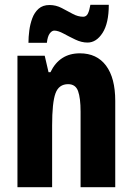

<svg xmlns="http://www.w3.org/2000/svg" viewBox="-20 -783 554 803"><path d="M314 -560Q385 -560 423.5 -508.5Q462 -457 462 -361V0H317V-316Q317 -373 306.5 -402Q296 -431 265 -431Q226 -431 212 -392.5Q198 -354 198 -258V0H53V-550H167L183 -481H191Q229 -560 314 -560ZM99 -604Q99 -628 102.5 -655Q106 -682 115 -706.5Q124 -731 141.5 -746.5Q159 -762 187 -762Q214 -762 238 -749.5Q262 -737 284 -725Q306 -713 328 -713Q341 -713 347.5 -726Q354 -739 358 -763H435Q435 -686 409 -645.5Q383 -605 346 -605Q321 -605 295 -617.5Q269 -630 246 -642.5Q223 -655 207 -655Q197 -655 188 -643Q179 -631 176 -604Z"/></svg>

Font: Noto Sans Lao Looped ExtraCondensed ExtraBold
Style: Regular
Weight: 800
Width: 2
Designer: Mark Frömberg, Ben Mitchell
Foundry: The Fontpad Ltd
Version: Version 1.002; ttfautohint (v1.8.4.7-5d5b)